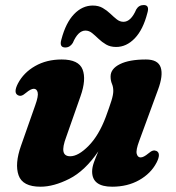

<svg xmlns="http://www.w3.org/2000/svg" viewBox="-20 -710 681 744"><path d="M586.5 -125Q605 -115.5 586.5 -79.5Q564.5 -37.5 519.2 -12Q474 13.5 414.5 13.5Q337 13.5 337 -45.5Q337 -61.5 344 -81Q351 -100.5 361 -123.5Q309 -47.5 248.5 -17Q188 13.5 137 13.5Q67.5 13.5 52 -30.8Q36.5 -75 61.5 -145.5L116.5 -302Q129.5 -338 126 -352Q122.5 -366 111 -366Q99.5 -366 81 -350.5Q70.5 -341.5 63.5 -339.5Q56.5 -337.5 49.5 -341Q31 -350.5 49.5 -386.5Q71.5 -428.5 116 -454Q160.5 -479.5 219 -479.5Q285 -479.5 300 -440.8Q315 -402 292 -337L236.5 -179Q222 -140.5 226 -122.5Q230 -104.5 252 -104.5Q283.5 -104.5 323.2 -144.8Q363 -185 390 -257Q404.5 -296.5 411.8 -319.8Q419 -343 419 -357.5Q419 -373 413.8 -385.2Q408.5 -397.5 408.5 -413.5Q408.5 -443.5 444.8 -461.5Q481 -479.5 545.5 -479.5Q592.5 -479.5 602.8 -448.5Q613 -417.5 592 -361.5L519.5 -164Q506 -128 509.8 -114Q513.5 -100 525 -100Q536.5 -100 555 -115.5Q565.5 -124.5 572.5 -126.2Q579.5 -128 586.5 -125ZM430 -528Q407.5 -528 391.2 -537.5Q375 -547 362 -559.5Q349 -572 337 -581.8Q325 -591.5 311 -591.5Q282.5 -591.5 262 -543.5Q251 -526 233 -526Q208.5 -526 218 -557.5Q235 -622 267 -655.2Q299 -688.5 339.5 -688.5Q362 -688.5 378.2 -679Q394.5 -669.5 407.5 -657Q420.5 -644.5 432.5 -635Q444.5 -625.5 458.5 -625.5Q487.5 -625.5 508 -673.5Q518 -690.5 537 -690.5Q560.5 -690.5 551 -659.5Q534.5 -595 502.2 -561.5Q470 -528 430 -528Z"/></svg>

Font: Fraunces 9pt
Style: Bold Italic
Weight: 700
Italic angle: -16°
Version: Version 1.000;[b76b70a41]